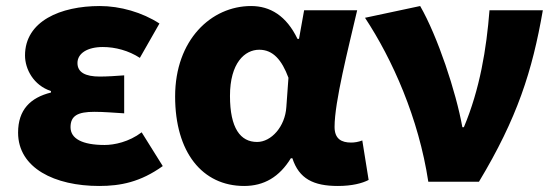

<svg xmlns="http://www.w3.org/2000/svg" viewBox="-20 -603 1839 637"><path d="M309 14C380 14 446 1 520 -52L450 -164C408 -132 359 -122 327 -122C253 -122 214 -143 214 -181C214 -219 238 -232 293 -232C324 -232 359 -229 392 -227V-353C366 -351 335 -349 311 -349C263 -349 237 -363 237 -394C237 -426 270 -447 321 -447C363 -447 407 -435 444 -411L509 -525C452 -562 379 -583 311 -583C181 -583 63 -533 63 -419C63 -374 91 -320 149 -301V-296C81 -279 40 -239 40 -163C40 -45 162 14 309 14Z M790 14C856 14 907 -16 945 -78H950C972 -10 1020 14 1101 14C1148 14 1182 5 1203 -6L1182 -137C1169 -132 1156 -130 1145 -130C1113 -130 1090 -142 1090 -182C1090 -265 1135 -440 1165 -569H989L972 -474H967C930 -551 876 -583 813 -583C681 -583 561 -471 561 -283C561 -98 651 14 790 14ZM833 -132C778 -132 743 -177 743 -285C743 -394 792 -438 840 -438C886 -438 915 -404 937 -345L930 -248C926 -183 880 -132 833 -132Z M1401 0H1569C1696 -211 1746 -367 1781 -569H1604C1594 -441 1572 -307 1519 -181H1514C1493 -298 1432 -482 1374 -583L1191 -544C1282 -406 1369 -211 1401 0Z"/></svg>

Font: Noto Sans CJK HK Black
Style: Regular
Weight: 900
Designer: Ryoko NISHIZUKA 西塚涼子 (kana, bopomofo & ideographs); Paul D. Hunt (Latin, Greek & Cyrillic); Sandoll Communications 산돌커뮤니
Foundry: Adobe
Version: Version 2.004;hotconv 1.0.118;makeotfexe 2.5.65603